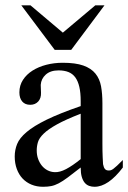

<svg xmlns="http://www.w3.org/2000/svg" viewBox="-20 -697 484 725"><path d="M443.8 -64.5Q388.7 8.3 336.9 8.3Q326.2 8.3 316.7 4.9Q307.1 1.5 300 -6.8Q293 -15.1 288.8 -29.1Q284.7 -43 284.7 -64.5Q255.4 -41.5 236.1 -27.1Q216.8 -12.7 201.9 -4.9Q187 2.9 173.6 5.6Q160.2 8.3 142.6 8.3Q118.7 8.3 99.1 0.2Q79.6 -7.8 65.4 -22.7Q51.3 -37.6 43.5 -58.8Q35.6 -80.1 35.6 -106Q35.6 -130.9 44.7 -153.3Q53.7 -175.8 80.6 -198.5Q107.4 -221.2 156.2 -245.1Q205.1 -269 284.7 -296.4V-314.9Q284.7 -347.2 279.5 -369.1Q274.4 -391.1 264.2 -405Q253.9 -418.9 238.3 -425Q222.7 -431.2 201.2 -431.2Q170.4 -431.2 152.8 -415.3Q135.3 -399.4 133.8 -376.5L134.8 -347.2Q135.7 -326.2 124.3 -313.7Q112.8 -301.3 94.2 -301.3Q74.7 -301.3 64 -313.7Q53.2 -326.2 53.2 -348.1Q53.2 -374.5 66.7 -395.3Q80.1 -416 102.8 -430.4Q125.5 -444.8 155 -452.4Q184.6 -460 216.8 -460Q265.1 -460 294.7 -449.5Q324.2 -439 340.3 -419.2Q356.4 -399.4 361.6 -371.1Q366.7 -342.8 366.7 -307.6V-155.3Q366.7 -124 367.7 -104Q368.7 -84 369.1 -77.1Q371.6 -64 376.5 -58.6Q381.3 -53.2 390.6 -53.2Q395 -53.2 398.9 -54.4Q402.8 -55.7 408.2 -59.6Q413.6 -63.5 421.9 -71.3Q430.2 -79.1 443.8 -92.8ZM284.7 -267.6Q228 -245.6 195.1 -227.3Q162.1 -209 145 -192.4Q127.9 -175.8 123.3 -160.4Q118.7 -145 118.7 -128.9Q118.7 -111.3 124 -96.7Q129.4 -82 138.4 -71Q147.5 -60.1 159.9 -53.7Q172.4 -47.4 186.5 -46.9Q205.6 -45.9 229.7 -58.6Q253.9 -71.3 284.7 -96.2ZM249 -508.8H186.5L60.5 -676.8H95.2L217.3 -573.7L339.8 -676.8H374.5Z"/></svg>

Font: Doulos SIL Eur
Style: Regular
Weight: 400
Designer: Walt Agee, Victor Gaultney, Peter Martin, Debbi Hosken, Becca Hirsbrunner
Foundry: SIL International
Version: Version 5.000